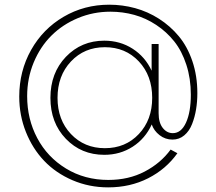

<svg xmlns="http://www.w3.org/2000/svg" viewBox="-20 -644 922 818"><path d="M62 -232.4Q62 -341.3 112.5 -431.2Q163.1 -521 251 -572.5Q338.9 -624 445.3 -624Q501.5 -624 555.4 -609.4Q609.4 -594.7 657.5 -564Q705.6 -533.2 741.9 -489.5Q778.3 -445.8 799.6 -383.3Q820.8 -320.8 820.8 -247.1Q820.8 -211.4 815.4 -178.5Q810.1 -145.5 798.3 -115.5Q786.6 -85.4 765.1 -67.4Q743.7 -49.3 714.8 -49.3Q684.1 -49.3 659.9 -68.1Q635.7 -86.9 626.5 -113.8Q599.1 -53.7 545.4 -19Q491.7 15.6 424.3 15.6Q326.2 15.6 260.5 -52.7Q194.8 -121.1 194.8 -227.1Q194.8 -333 260.7 -401.9Q326.7 -470.7 424.3 -470.7Q491.7 -470.7 545.2 -436.3Q598.6 -401.9 626 -342.8V-456.5H655.8V-161.6Q655.8 -121.6 673.3 -99.1Q690.9 -76.7 716.3 -76.7Q752 -76.7 772.5 -121.6Q793 -166.5 793 -240.7Q793 -309.6 773.9 -368.2Q754.9 -426.8 722.2 -467.8Q689.5 -508.8 645.5 -537.8Q601.6 -566.9 552.2 -580.6Q502.9 -594.2 450.2 -594.2Q377.4 -594.2 312 -566.9Q246.6 -539.6 199 -492.2Q151.4 -444.8 123.5 -377.7Q95.7 -310.5 95.7 -234.4Q95.7 -136.7 138.7 -55.7Q181.6 25.4 261.2 74Q340.8 122.6 441.4 122.6Q528.3 122.6 596.4 86.9Q664.6 51.3 707 -6.8L735.8 8.8Q687.5 76.7 611.1 115.5Q534.7 154.3 440.9 154.3Q359.9 154.3 288.8 123.8Q217.8 93.3 168.2 41.3Q118.7 -10.7 90.3 -81.8Q62 -152.8 62 -232.4ZM426.8 -442.9Q339.4 -442.9 282.2 -382.1Q225.1 -321.3 225.1 -227.1Q225.1 -133.3 282.2 -73Q339.4 -12.7 426.8 -12.7Q514.6 -12.7 571.5 -73Q628.4 -133.3 628.4 -227.1Q628.4 -321.8 571.5 -382.3Q514.6 -442.9 426.8 -442.9Z"/></svg>

Font: Spartan MB ExtLt
Style: Regular
Weight: 200
Designer: Matt Bailey, Mirko Velimirovic
Foundry: Matt Bailey
Version: Version 1.005